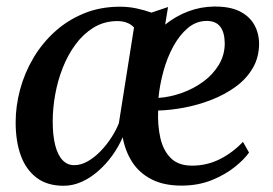

<svg xmlns="http://www.w3.org/2000/svg" viewBox="-20 -571 854 601"><path d="M506 -549 497 -494Q530 -520.5 568.8 -535.2Q607.5 -550 650 -550.5Q699 -551 729.8 -535.8Q760.5 -520.5 775.5 -494.2Q790.5 -468 791 -435Q791 -391.5 771 -357.5Q751 -323.5 717 -299Q683 -274.5 641 -258.2Q599 -242 556 -234Q513 -226 475 -225Q473 -178.5 482 -139Q491 -99.5 514.8 -76Q538.5 -52.5 581 -52.5Q628 -52.5 668.5 -73Q709 -93.5 740.5 -127L759.5 -93.5Q745.5 -73 715.5 -48.8Q685.5 -24.5 643 -7.2Q600.5 10 548 10Q493 10 454.8 -9.5Q416.5 -29 394.2 -63.2Q372 -97.5 364 -141.5Q351 -111 331 -83.5Q311 -56 286.5 -34.8Q262 -13.5 234.8 -1.5Q207.5 10.5 179 10.5Q128 10.5 94.8 -14.5Q61.5 -39.5 45.2 -84Q29 -128.5 29 -188Q29 -239.5 43 -291.2Q57 -343 84.5 -389.5Q112 -436 151.8 -472Q191.5 -508 242.8 -529Q294 -550 355.5 -550Q383 -550 408.2 -544.5Q433.5 -539 454 -531.5ZM352 -185 399.5 -485Q390.5 -495 376.5 -500.2Q362.5 -505.5 344 -505Q304 -504 272.2 -484.2Q240.5 -464.5 216.5 -432Q192.5 -399.5 176.5 -359Q160.5 -318.5 152.8 -275.2Q145 -232 145 -191Q145 -146.5 153 -115.8Q161 -85 176 -69.5Q191 -54 212 -54Q233.5 -54 254.5 -66Q275.5 -78 294.2 -97.2Q313 -116.5 328 -139.5Q343 -162.5 352 -185ZM627.5 -505.5Q594.5 -505.5 568.2 -483.5Q542 -461.5 522.5 -425.8Q503 -390 491.5 -347.8Q480 -305.5 476 -264.5Q512.5 -267 549.5 -280.2Q586.5 -293.5 616.8 -315.8Q647 -338 665.2 -368.5Q683.5 -399 683.5 -435.5Q683 -470.5 669 -488Q655 -505.5 627.5 -505.5Z"/></svg>

Font: Merriweather 60pt Medium
Style: Italic
Weight: 500
Italic angle: -7.8°
Version: Version 2.101